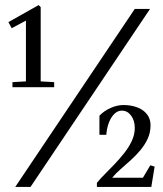

<svg xmlns="http://www.w3.org/2000/svg" viewBox="-20 -735 640 755"><path d="M40 0 510 -700H570L100 0ZM29 -392V-412L82 -415V-654L26 -624L13 -648L132 -715L140 -707V-415L193 -412V-392ZM361 0V-16Q374 -32 393 -51Q412 -70 432 -91Q452 -112 470 -135Q488 -158 499 -182.5Q510 -207 510 -232Q510 -261 495.5 -280.5Q481 -300 459 -300Q443 -300 430 -287.5Q417 -275 408.5 -253.5Q400 -232 398 -205H371V-280Q389 -299 415 -310.5Q441 -322 465 -322Q496 -322 520.5 -312.5Q545 -303 558.5 -285Q572 -267 572 -243Q572 -214 561 -190Q550 -166 532.5 -145Q515 -124 494.5 -105.5Q474 -87 454.5 -70Q435 -53 421 -36H542L571 -85L588 -80L575 0Z"/></svg>

Font: Wittgenstein Semibold
Style: Regular
Weight: 600
Designer: Jörg Drees
Foundry: Jörg Drees
Version: Version 1.303; ttfautohint (v1.8.4.7-5d5b)